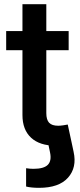

<svg xmlns="http://www.w3.org/2000/svg" viewBox="-20 -696 385 927"><path d="M106 204.6V116.2Q115.2 117.7 124.5 118.4Q133.8 119.1 141.6 119.1Q191.4 119.1 210.7 99.9Q230 80.6 221.7 40.5L212.4 -3.9H326.7L335.4 37.1Q352.1 112.8 308.3 161.9Q264.6 210.9 168.5 210.9Q149.9 210.9 133.3 209.2Q116.7 207.5 106 204.6ZM311.5 -545.9V-453.6H9.8V-545.9ZM88.4 -675.8H203.6V-149.9Q203.6 -118.2 217 -103.5Q230.5 -88.9 261.2 -88.9Q270 -88.9 283.9 -90.8Q297.9 -92.8 307.1 -94.7L326.7 -3.9Q307.6 2 287.1 4.6Q266.6 7.3 247.6 7.3Q171.4 7.3 129.9 -31.2Q88.4 -69.8 88.4 -140.6Z"/></svg>

Font: Inter
Style: 540
Weight: 540
Designer: Rasmus Andersson
Foundry: rsms
Version: Version 4.001;git-66647c0bb